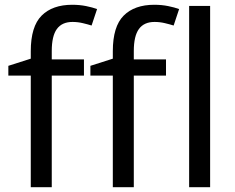

<svg xmlns="http://www.w3.org/2000/svg" viewBox="-20 -785 986 805"><path d="M332 -468H197V0H109V-468H15V-509L109 -539V-570Q109 -674 154.5 -719.5Q200 -765 283 -765Q314 -765 341 -759.5Q368 -754 387 -747L364 -678Q348 -683 327 -688Q306 -693 284 -693Q240 -693 218.5 -663.5Q197 -634 197 -571V-536H332ZM676 -468H541V0H453V-468H359V-509L453 -539V-570Q453 -674 498.5 -719.5Q544 -765 627 -765Q658 -765 685 -759.5Q712 -754 731 -747L708 -678Q692 -683 671 -688Q650 -693 628 -693Q584 -693 562.5 -663.5Q541 -634 541 -571V-536H676ZM861 0H773V-760H861Z"/></svg>

Font: Apis
Style: Regular
Weight: 400
Designer: Monotype Design Team
Foundry: Monotype Imaging Inc.
Version: Version 2.000; build 0001